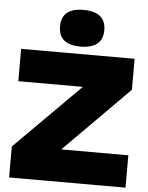

<svg xmlns="http://www.w3.org/2000/svg" viewBox="-59 -934 755 981"><g transform="rotate(5 318.5 -443.0)"><path d="M622 -166V0H25V-159L360 -494H29V-660H611V-501L278 -166ZM444 -792Q444 -698 329 -698Q217 -698 217 -792Q217 -886 329 -886Q444 -886 444 -792Z"/></g></svg>

Font: Work Sans Black
Style: Regular
Weight: 900
Designer: Wei Huang
Foundry: Wei Huang
Version: Version 1.500